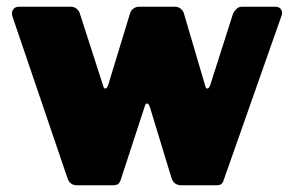

<svg xmlns="http://www.w3.org/2000/svg" viewBox="-20 -550 872 570"><path d="M798 -530Q810 -530 815 -521Q820 -512 815 -501L645 -18Q642 -8 637.5 -4Q633 0 622 0H518Q496 0 489 -22L425 -232Q421 -243 416.5 -243Q412 -243 409 -232L339 -18Q336 -8 331 -4Q326 0 315 0H208Q187 0 180 -22L17 -501Q13 -512 18.5 -521Q24 -530 36 -530H191Q200 -530 207.5 -524Q215 -518 217 -510L286 -296Q288 -287 292.5 -287Q297 -287 301 -297L366 -510Q368 -518 375.5 -524Q383 -530 392 -530H501Q509 -530 516.5 -524Q524 -518 526 -510L589 -296Q591 -287 595.5 -287Q600 -287 604 -297L672 -510Q676 -518 682.5 -524Q689 -530 698 -530H798Z"/></svg>

Font: Libre Franklin Thin Black
Style: Regular
Weight: 900
Version: Version 3.000